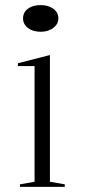

<svg xmlns="http://www.w3.org/2000/svg" viewBox="-20 -730 331 750"><path d="M139 -606Q118 -606 102.5 -613Q87 -620 78.5 -631.5Q70 -643 70 -658Q70 -674 78.5 -685.5Q87 -697 102.5 -703.5Q118 -710 139 -710Q159 -710 174.5 -703.5Q190 -697 199 -685.5Q208 -674 208 -658Q208 -643 199 -631.5Q190 -620 174.5 -613Q159 -606 139 -606ZM58 0V-10L115 -20V-472H50V-483L175 -515V-20L233 -10V0Z"/></svg>

Font: Kalnia Thin Light
Style: Regular
Weight: 300
Version: Version 1.105